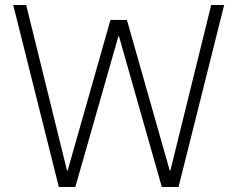

<svg xmlns="http://www.w3.org/2000/svg" viewBox="-20 -750 952 770"><path d="M216 0 33 -730H85L249 -65H251L423 -670H489L661 -65H663L827 -730H879L696 0H629L457 -605H455L282 0Z"/></svg>

Font: M PLUS 1 Light
Style: Regular
Weight: 300
Designer: Coji Morishita
Foundry: UNDERFOREST DESIGN
Version: Version 1.001